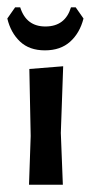

<svg xmlns="http://www.w3.org/2000/svg" viewBox="-38 -510 250 530"><path d="M135.5 0H42.1L46.7 -134.6L43 -319.6L136.4 -327.1L129.9 -143ZM-17.8 -458.9 3.7 -489.7H17.8Q34.6 -436.4 88.3 -436.9Q142.1 -437.4 157.9 -489.7H171L192.5 -458.9Q182.2 -418.7 155.6 -394.9Q129 -371 86 -371Q43 -371 17.3 -395.3Q-8.4 -419.6 -17.8 -458.9Z"/></svg>

Font: Gurajada
Style: Regular
Weight: 400
Designer: Purushoth Kumar Guthula
Foundry: SiliconAndhra, USA.
Version: Version 1.0.3; ttfautohint (v1.2.42-39fb)